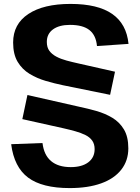

<svg xmlns="http://www.w3.org/2000/svg" viewBox="-20 -840 716 980"><path d="M336 120Q195 120 123.5 66.5Q52 13 37 -104L197 -110Q204 -49 240.5 -18Q277 13 341 13Q398 13 430.5 -11.5Q463 -36 463 -79Q463 -105 450.5 -122.5Q438 -140 415.5 -151Q393 -162 364.5 -170Q336 -178 305 -185L94 -232L120 -355L385 -295Q428 -286 472 -273.5Q516 -261 553 -239Q590 -217 612.5 -179.5Q635 -142 635 -83Q635 -20 599 26Q563 72 496 96Q429 120 336 120ZM301 -405Q258 -414 213.5 -427Q169 -440 131 -463Q93 -486 70 -524.5Q47 -563 47 -623Q47 -717 124.5 -768.5Q202 -820 340 -820Q479 -820 552.5 -769Q626 -718 636 -616L475 -605Q470 -660 436.5 -686.5Q403 -713 337 -713Q282 -713 250.5 -690Q219 -667 219 -626Q219 -598 232 -580.5Q245 -563 267.5 -551Q290 -539 319.5 -531Q349 -523 381 -516L567 -474L542 -356Z"/></svg>

Font: Pathway Extreme
Style: Bold
Weight: 700
Designer: Eduardo Rodriguez Tunni
Foundry: Eduardo Rodriguez Tunni
Version: Version 1.001;gftools[0.9.26]